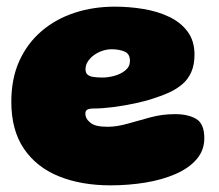

<svg xmlns="http://www.w3.org/2000/svg" viewBox="-20 -513 658 577"><path d="M312 44Q224 44 156.8 16.8Q89.5 -10.5 51.8 -66.2Q14 -122 14 -207Q14 -277 38.2 -330.2Q62.5 -383.5 105.5 -420Q148.5 -456.5 204.8 -474.8Q261 -493 325 -493Q368.5 -493 411 -486Q453.5 -479 488.2 -462.5Q523 -446 543.8 -418Q564.5 -390 564.5 -349Q564.5 -318.5 555 -296.8Q545.5 -275 528.2 -260.2Q511 -245.5 488.8 -235.2Q466.5 -225 440.5 -217Q419 -209.5 386.2 -202.5Q353.5 -195.5 320.5 -191.2Q287.5 -187 264.5 -187Q249 -187 242.8 -183.8Q236.5 -180.5 236.5 -171.5Q236.5 -165 239.5 -158.5Q242.5 -152 249 -146.5Q258 -138 271.5 -135Q285 -132 303 -132Q331.5 -132 364.2 -141.5Q397 -151 432.5 -160.5Q468 -170 506 -170Q545.5 -170 569.8 -155.5Q594 -141 594 -97.5Q594 -61 570.5 -34Q547 -7 507 10.2Q467 27.5 416.5 35.8Q366 44 312 44ZM287.5 -280Q305 -280 324.2 -285.2Q343.5 -290.5 357 -301.8Q370.5 -313 370.5 -330Q370.5 -351.5 354 -358.2Q337.5 -365 315.5 -365Q301.5 -365 287.5 -360.2Q273.5 -355.5 262.2 -347.2Q251 -339 244 -328.2Q237 -317.5 237 -305Q237 -294 243 -288.8Q249 -283.5 260.5 -281.8Q272 -280 287.5 -280Z"/></svg>

Font: Gluten ExtraBold
Style: Regular
Weight: 800
Designer: Tyler Finck
Foundry: Etcetera Type Company
Version: Version 1.300